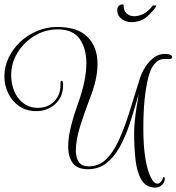

<svg xmlns="http://www.w3.org/2000/svg" viewBox="-79 -753 805 876"><path d="M631 103Q588 103 567 68.5Q546 34 539.5 -23Q533 -80 533 -147Q533 -174 536.5 -206Q540 -238 545 -269.5Q550 -301 554 -325Q534 -253 513.5 -190.5Q493 -128 466.5 -81Q440 -34 405 -7.5Q370 19 322 19Q273 19 252.5 -9.5Q232 -38 232 -84Q232 -127 245.5 -179.5Q259 -232 279 -287Q296 -334 305.5 -379.5Q315 -425 315 -465Q315 -532 284.5 -575.5Q254 -619 184 -619Q128 -619 79.5 -590Q31 -561 1.5 -513.5Q-28 -466 -28 -409Q-28 -370 -13.5 -336Q1 -302 28.5 -281.5Q56 -261 93 -261Q139 -261 168 -290Q197 -319 197 -365V-376Q197 -384 203 -384Q209 -384 209 -365Q209 -311 173 -278.5Q137 -246 87 -246Q41 -246 8.5 -268.5Q-24 -291 -41.5 -327.5Q-59 -364 -59 -404Q-59 -450 -39 -491Q-19 -532 14.5 -563Q48 -594 91.5 -612Q135 -630 181 -630Q276 -630 321 -584Q366 -538 366 -461Q366 -392 331 -304Q307 -242 287 -178Q267 -114 267 -67Q267 -34 280.5 -14Q294 6 326 6Q372 6 405 -26Q438 -58 463.5 -114Q489 -170 512 -243.5Q535 -317 561 -401Q570 -426 586 -450.5Q602 -475 624 -491Q646 -507 673 -507Q706 -507 706 -492Q706 -483 691 -483Q693 -483 686.5 -483.5Q680 -484 673 -484Q618 -484 597 -397Q586 -352 580.5 -297Q575 -242 575 -166Q575 -82 585.5 -22.5Q596 37 616 68Q627 85 640 85Q647 85 654.5 77Q662 69 666 55Q673 55 673 61Q673 80 659 91.5Q645 103 631 103ZM519 -652Q497 -652 477.5 -665.5Q458 -679 456 -702Q456 -705 456 -709Q456 -713 457 -716Q459 -724 466 -728.5Q473 -733 479 -733Q485 -733 485 -729Q485 -706 498 -692.5Q511 -679 534 -679Q554 -679 576 -690Q598 -701 618 -728H635Q635 -727 630 -719Q617 -699 590 -675.5Q563 -652 519 -652Z"/></svg>

Font: Updock
Style: Regular
Weight: 400
Designer: Robert E. Leuschke
Foundry: Robert E. Leuschke
Version: Version 1.010; ttfautohint (v1.8.4.7-5d5b)